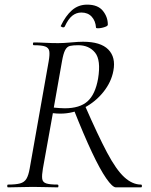

<svg xmlns="http://www.w3.org/2000/svg" viewBox="-20 -808 653 828"><path d="M15 0Q11 0 11 -6Q11 -12 15 -12Q48 -12 66.5 -17Q85 -22 94 -37Q103 -52 108 -81L190 -544Q195 -573 192.5 -587.5Q190 -602 175 -607.5Q160 -613 126 -613Q122 -613 122 -619Q122 -625 126 -625Q147 -625 174.5 -623.5Q202 -622 231 -622Q254 -622 286 -625Q318 -628 338 -628Q414 -628 447 -594.5Q480 -561 469 -503Q460 -454 426 -411.5Q392 -369 343.5 -343.5Q295 -318 240 -318Q234 -318 224.5 -318.5Q215 -319 208 -320L165 -81Q160 -52 162 -37Q164 -22 179.5 -17Q195 -12 228 -12Q232 -12 232 -6Q232 0 229 0Q206 0 180 -1Q154 -2 122 -2Q93 -2 64.5 -1Q36 0 15 0ZM480 0Q465 0 438 -39Q411 -78 376 -152.5Q341 -227 299 -333L347 -351Q402 -225 441.5 -150.5Q481 -76 516 -44Q551 -12 588 -12Q592 -12 592 -6Q592 0 588 0Q546 0 519.5 0Q493 0 480 0ZM259 -341Q324 -341 357.5 -371Q391 -401 403 -469Q416 -549 390 -581Q364 -613 317 -613Q295 -613 282 -610Q269 -607 261 -592Q253 -577 247 -542L212 -344Q223 -343 236 -342Q249 -341 259 -341ZM394 -689Q392 -718 375.5 -736Q359 -754 331 -754Q309 -754 291.5 -740Q274 -726 259 -693Q255 -688 248 -691Q241 -694 242 -696Q263 -740 290.5 -764Q318 -788 356 -788Q402 -788 423.5 -761.5Q445 -735 445 -702Q445 -697 437 -693.5Q429 -690 419.5 -688Q410 -686 402 -686Q394 -686 394 -689Z"/></svg>

Font: Cormorant
Style: Italic
Weight: 400
Italic angle: -10°
Designer: Christian Thalmann (Catharsis Fonts)
Foundry: Catharsis Fonts
Version: Version 4.000